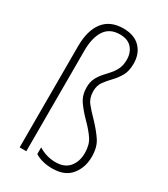

<svg xmlns="http://www.w3.org/2000/svg" viewBox="-191 -852 828 948"><g transform="rotate(30 222.5 -377.5)"><path d="M356 -639Q356 -596 340 -568.5Q324 -541 303.5 -520Q283 -499 267 -477Q251 -455 251 -422Q251 -384 271 -358.5Q291 -333 324 -300Q361 -261 384 -226.5Q407 -192 407 -138Q407 -76 372 -33Q337 10 266 10Q207 10 167 -15V-53Q190 -39 214 -32Q238 -25 264 -25Q316 -25 342 -56.5Q368 -88 368 -137Q368 -183 347.5 -213.5Q327 -244 294 -277Q258 -313 235.5 -345.5Q213 -378 213 -422Q213 -452 223.5 -473.5Q234 -495 249.5 -512.5Q265 -530 280.5 -547Q296 -564 306.5 -586Q317 -608 317 -639Q317 -679 294 -705Q271 -731 226 -731Q168 -731 140.5 -689Q113 -647 113 -574V0H75V-576Q75 -667 113.5 -716Q152 -765 226 -765Q289 -765 322.5 -730Q356 -695 356 -639Z"/></g></svg>

Font: Noto Sans Telugu Condensed ExtraLight
Style: Regular
Weight: 200
Width: 3
Designer: Jelle Bosma - Monotype Design Team
Foundry: Monotype Imaging Inc.
Version: Version 2.005; ttfautohint (v1.8.4.7-5d5b)